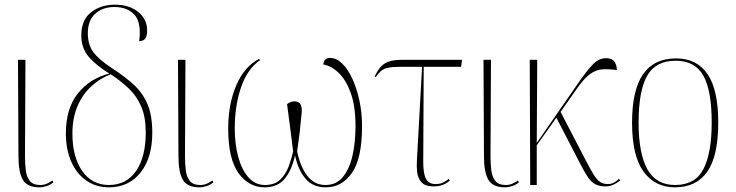

<svg xmlns="http://www.w3.org/2000/svg" viewBox="-20 -792 3149 822"><path d="M149 10Q97 10 78 -22Q59 -54 59 -123L57 -536H89L87 -122Q87 -90 90.5 -62Q94 -34 108 -17Q122 0 152 0Q167 0 179 -5Q191 -10 204 -19L209 -12Q197 -1 180 4.5Q163 10 149 10Z M446 10Q391 10 349.5 -19Q308 -48 285 -100Q262 -152 262 -221Q262 -327 313 -391.5Q364 -456 448 -477Q389 -514 358.5 -550.5Q328 -587 328 -640Q328 -707 370 -739.5Q412 -772 472 -772Q533 -772 571.5 -741Q610 -710 610 -661Q610 -640 602.5 -628Q595 -616 576 -616Q586 -696 555.5 -729Q525 -762 470 -762Q420 -762 388 -733.5Q356 -705 356 -649Q356 -601 379.5 -569Q403 -537 461 -499Q515 -464 553 -429Q591 -394 611.5 -346Q632 -298 632 -224Q632 -116 581.5 -53Q531 10 446 10ZM446 0Q521 0 562.5 -60Q604 -120 604 -225Q604 -290 585 -335Q566 -380 532 -412.5Q498 -445 454 -474Q409 -457 371.5 -423Q334 -389 312 -338Q290 -287 290 -220Q290 -120 332 -60Q374 0 446 0Z M834 10Q782 10 763 -22Q744 -54 744 -123L742 -536H774L772 -122Q772 -90 775.5 -62Q779 -34 793 -17Q807 0 837 0Q852 0 864 -5Q876 -10 889 -19L894 -12Q882 -1 865 4.5Q848 10 834 10Z M1113 10Q1045 10 1001 -51Q957 -112 957 -242Q957 -345 991 -425.5Q1025 -506 1089 -540L1093 -534Q1039 -497 1012 -418Q985 -339 985 -242Q985 -177 999.5 -122Q1014 -67 1043 -33.5Q1072 0 1114 0Q1155 0 1179 -22.5Q1203 -45 1215.5 -78.5Q1228 -112 1235 -144Q1228 -200 1222 -247Q1216 -294 1209 -346Q1223 -358 1241 -358Q1259 -358 1266 -346Q1273 -334 1272 -315Q1270 -297 1267 -264Q1264 -231 1259.5 -197.5Q1255 -164 1252 -144Q1256 -123 1264.5 -98.5Q1273 -74 1287 -51.5Q1301 -29 1322 -14.5Q1343 0 1374 0Q1418 0 1446 -32Q1474 -64 1488 -121Q1502 -178 1502 -252Q1502 -337 1482 -393Q1462 -449 1430.5 -479.5Q1399 -510 1364 -516Q1367 -544 1393 -544Q1420 -544 1444.5 -520.5Q1469 -497 1488 -456Q1507 -415 1518.5 -362.5Q1530 -310 1530 -252Q1530 -114 1487 -52Q1444 10 1375 10Q1319 10 1287.5 -27.5Q1256 -65 1243 -127Q1230 -65 1199.5 -27.5Q1169 10 1113 10Z M1836 6Q1800 6 1784.5 -11.5Q1769 -29 1766 -55Q1763 -81 1765 -107L1787 -506H1698Q1664 -506 1644.5 -502.5Q1625 -499 1613 -489.5Q1601 -480 1589 -462L1584 -465Q1595 -487 1607 -502.5Q1619 -518 1641 -527Q1663 -536 1704 -536H1958L1954 -506H1794L1792 -99Q1792 -48 1804 -26Q1816 -4 1845 -4Q1865 -4 1879 -11.5Q1893 -19 1901 -26L1906 -19Q1892 -7 1875.5 -0.5Q1859 6 1836 6Z M2142 10Q2090 10 2071 -22Q2052 -54 2052 -123L2050 -536H2082L2080 -122Q2080 -90 2083.5 -62Q2087 -34 2101 -17Q2115 0 2145 0Q2160 0 2172 -5Q2184 -10 2197 -19L2202 -12Q2190 -1 2173 4.5Q2156 10 2142 10Z M2250 0 2248 -536H2280L2278 -180L2449 -427Q2492 -490 2518.5 -516.5Q2545 -543 2574 -543Q2601 -543 2611 -527.5Q2621 -512 2621 -492Q2585 -497 2558 -495Q2531 -493 2505.5 -474.5Q2480 -456 2449 -411L2380 -313L2486 -109Q2506 -70 2520 -47Q2534 -24 2548 -14Q2562 -4 2583 -4Q2596 -4 2607.5 -10Q2619 -16 2630 -26L2635 -19Q2603 6 2573 6Q2546 6 2529 -3Q2512 -12 2498 -32Q2484 -52 2466 -87L2362 -288L2278 -170V0Z M2870 10Q2784 10 2735 -57.5Q2686 -125 2686 -267Q2686 -406 2733 -474Q2780 -542 2874 -542Q2963 -542 3009 -475Q3055 -408 3055 -267Q3055 -124 3008 -57Q2961 10 2870 10ZM2870 0Q2957 0 2992 -69Q3027 -138 3027 -267Q3027 -405 2991 -468.5Q2955 -532 2873 -532Q2787 -532 2750.5 -467.5Q2714 -403 2714 -267Q2714 -135 2751.5 -67.5Q2789 0 2870 0Z"/></svg>

Font: Noto Serif Display SemiCondensed Thin
Style: Regular
Weight: 100
Width: 4
Designer: Monotype Design Team
Foundry: Monotype Imaging Inc.
Version: Version 2.009